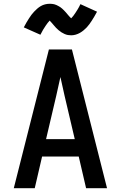

<svg xmlns="http://www.w3.org/2000/svg" viewBox="-20 -997 640 1017"><path d="M53 0 177 -490 239 -735H361L547 0H436L397 -168H203L164 0ZM376 -260 322 -490Q317 -515 311 -539.5Q305 -564 300 -589Q295 -564 289 -539.5Q283 -515 278 -490L224 -260ZM357 -810Q348 -810 339.5 -811.5Q331 -813 322 -817Q313 -821 306 -825.5Q299 -830 291 -836.5Q283 -843 277 -849.5Q271 -856 266 -862Q261 -868 254 -876Q247 -884 243 -888Q237 -882 232 -875Q227 -868 221 -859.5Q215 -851 208 -839Q201 -827 194 -813L106 -852Q113 -866 120 -877.5Q127 -889 133.5 -899.5Q140 -910 146.5 -918.5Q153 -927 160 -934.5Q167 -942 176.5 -950.5Q186 -959 196.5 -965Q207 -971 219 -974Q231 -977 243 -977Q249 -977 255 -976.5Q261 -976 267 -974.5Q273 -973 278.5 -970.5Q284 -968 289.5 -965Q295 -962 299.5 -959Q304 -956 309 -951.5Q314 -947 318.5 -942.5Q323 -938 326.5 -934Q330 -930 333.5 -926Q337 -922 341 -917Q345 -912 349.5 -907.5Q354 -903 357 -900Q363 -906 368 -912.5Q373 -919 379 -928Q385 -937 392 -948.5Q399 -960 406 -975L494 -935Q487 -922 480 -910Q473 -898 466.5 -888Q460 -878 453.5 -869Q447 -860 440 -852.5Q433 -845 423.5 -837Q414 -829 403.5 -823Q393 -817 381 -813.5Q369 -810 357 -810Z"/></svg>

Font: Iosevka Custom SmBdEx
Style: Regular
Weight: 600
Width: 7
Monospace: yes
Designer: Belleve Invis
Foundry: Belleve Invis
Version: Version 11.2.4; ttfautohint (v1.8.4)